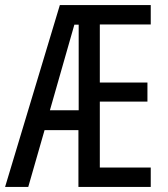

<svg xmlns="http://www.w3.org/2000/svg" viewBox="-22 -734 658 754"><path d="M570 0V-76H370V-335H557V-410H370V-638H570V-714H213L-2 0H89L153 -223H286V0ZM174 -301 270 -637H287V-301Z"/></svg>

Font: Noto Sans Lao Looped ExtraCondensed
Style: Regular
Weight: 400
Width: 2
Designer: Mark Frömberg, Ben Mitchell
Foundry: The Fontpad Ltd
Version: Version 1.002